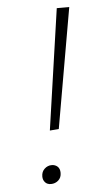

<svg xmlns="http://www.w3.org/2000/svg" viewBox="-51 -730 428 766"><g transform="rotate(-5 162.5 -346.5)"><path d="M136 -211 206 -695H256L172 -214ZM122 2Q107 2 98.5 -7.5Q90 -17 90 -31Q90 -50 102.5 -61.5Q115 -73 131 -73Q145 -73 154.5 -64.5Q164 -56 164 -39Q164 -20 151.5 -9Q139 2 122 2Z"/></g></svg>

Font: Bitter Light
Style: Italic
Weight: 300
Italic angle: -9°
Designer: Sol Matas, and Bitter project Authors
Foundry: Sol Matas
Version: Version 2.001